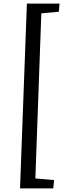

<svg xmlns="http://www.w3.org/2000/svg" viewBox="-20 -832 360 1064"><path d="M176 157 280 166 275 212H91L129 -812H310L306 -767L209 -758Z"/></svg>

Font: Literata 18pt
Style: Italic
Weight: 400
Italic angle: -2°
Designer: Latin by Veronika Burian and Jose Scaglione. Greek by Irene Vlachou. Cyrillic by Vera Evstafieva
Foundry: TypeTogether
Version: Version 3.103;gftools[0.9.29]